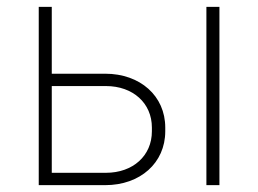

<svg xmlns="http://www.w3.org/2000/svg" viewBox="-20 -540 753 560"><path d="M93 0H287C389 0 462 -65 462 -157V-168C462 -260 389 -325 287 -325H131V-520H93ZM582 0H620V-520H582ZM131 -36V-289H289C368 -289 423 -239 423 -168V-157C423 -86 368 -36 289 -36Z"/></svg>

Font: Fixel Display ExtraLight
Style: Regular
Weight: 200
Designer: AlfaBravo + MacPaw
Foundry: Kyrylo Tkachov, Marchela Mozhyna, Serhii Makarenko, Maria Weinstein, Zakhar Kryvoshyya
Version: Version 1.211